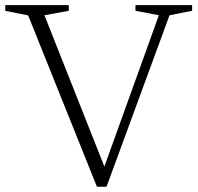

<svg xmlns="http://www.w3.org/2000/svg" viewBox="-24 -702 752 730"><path d="M83 -643.5 -4 -661V-682.5H237.5V-661L145 -644L383 -43H363.5L580 -644L491 -661V-682.5H706.5V-661L620.5 -644L381 8H344.5Z"/></svg>

Font: Newsreader Light
Style: Regular
Weight: 300
Designer: Hugues Gentile
Foundry: Production Type
Version: Version 1.003